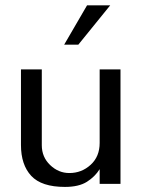

<svg xmlns="http://www.w3.org/2000/svg" viewBox="-20 -698 538 729"><path d="M437.5 0V-434.6H358.4V-155.3Q358.4 -103.5 324.2 -72.3Q290 -41 243.2 -41Q202.1 -41 170.4 -71.3Q138.7 -101.6 138.7 -146.5V-434.6H59.6V-147.5Q59.6 -72.3 98.6 -30.3Q137.7 11.7 226.6 11.7Q279.3 11.7 310.1 -7.8Q340.8 -27.3 358.4 -55.7V0ZM277.3 -528.3H223.6L310.5 -677.7H398.4Z"/></svg>

Font: Namkio Khamti
Style: Regular
Weight: 400
Designer: Debbi Hosken
Foundry: SIL International
Version: Version 3.917